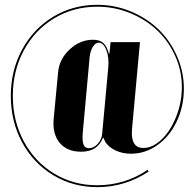

<svg xmlns="http://www.w3.org/2000/svg" viewBox="-20 -623 808 797"><path d="M407.2 -50.8Q384.8 6.8 316.9 6.8Q257.8 6.8 227.1 -30.8Q196.3 -68.4 203.1 -132.8L221.2 -323.2Q226.1 -377.9 269.3 -418Q312.5 -458 366.2 -458Q393.6 -458 408.7 -444.6Q423.8 -431.2 432.1 -399.9H434.1L439 -448.2H561L527.8 -85Q522 -8.8 575.2 -8.8Q613.8 -8.8 650.9 -44.2Q688 -79.6 711.4 -138.9Q734.9 -198.2 734.9 -262.2Q734.9 -329.1 707.3 -390.6Q679.7 -452.1 632.8 -496.8Q585.9 -541.5 520.8 -568.4Q455.6 -595.2 383.8 -595.2Q285.2 -595.2 204.8 -546.9Q124.5 -498.5 78.9 -413.8Q33.2 -329.1 33.2 -225.1Q33.2 -121.1 78.9 -36.1Q124.5 48.8 204.6 97.4Q284.7 146 382.8 146Q498.5 146 592.8 82L597.2 88.9Q499.5 153.8 383.8 153.8Q283.2 153.8 200.9 104.2Q118.7 54.7 71.8 -32.2Q24.9 -119.1 24.9 -225.1Q24.9 -330.6 71.8 -417.2Q118.7 -503.9 200.9 -553.5Q283.2 -603 383.8 -603Q457 -603 523.7 -575.2Q590.3 -547.4 638.4 -500.7Q686.5 -454.1 714.8 -389.6Q743.2 -325.2 743.2 -254.9Q743.2 -181.2 713.6 -118.9Q684.1 -56.6 633.5 -20.8Q583 15.1 523.9 15.1Q488.8 15.1 460 1.7Q431.2 -11.7 417 -34.2L409.2 -50.8ZM352.1 -386.2 324.2 -79.1Q320.3 -41 326.2 -24.4Q332 -7.8 349.1 -7.8Q368.7 -7.8 385 -25.1Q401.4 -42.5 403.8 -64.9L429.2 -340.8Q433.6 -383.3 421.6 -414.6Q409.7 -445.8 390.1 -445.8Q376 -445.8 365.5 -429Q355 -412.1 352.1 -386.2Z"/></svg>

Font: Moniqa Black Display
Style: Regular
Weight: 900
Designer: Rajesh Rajput
Foundry: Rajesh Rajput
Version: Version 1.000